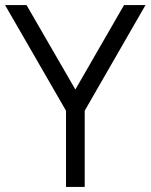

<svg xmlns="http://www.w3.org/2000/svg" viewBox="-20 -740 596 760"><path d="M241.3 0V-301.7L0 -720H85L278.3 -385.7L471 -720H556L315.3 -301.7V0Z"/></svg>

Font: Hauora
Style: Regular
Weight: 400
Designer: Wayne Shih
Foundry: WCYS
Version: Version 1.001